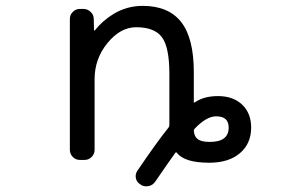

<svg xmlns="http://www.w3.org/2000/svg" viewBox="-20 -577 1040 667"><path d="M656.2 -129.9Q653.3 -127 653.3 -122.1Q655.3 -101.6 667 -93.8Q678.7 -84 709 -84Q774.4 -84 774.4 -133.8Q774.4 -153.3 763.7 -163.1Q752.9 -172.9 730.5 -172.9Q697.3 -172.9 656.2 -129.9ZM308.6 -56.6Q308.6 -42 298.3 -31.7Q288.1 -21.5 274.4 -21.5H256.8Q243.2 -21.5 232.9 -31.7Q222.7 -42 222.7 -56.6V-511.7Q222.7 -525.4 232.9 -535.6Q243.2 -545.9 256.8 -545.9H270.5Q284.2 -545.9 294.9 -535.6Q305.7 -525.4 305.7 -511.7L306.6 -471.7Q306.6 -470.7 307.6 -470.7Q308.6 -470.7 309.6 -471.7Q335.9 -504.9 374 -528.3Q420.9 -556.6 475.6 -556.6Q565.4 -556.6 609.4 -500.5Q653.3 -444.3 653.3 -326.2V-222.7Q653.3 -218.8 657.2 -221.7Q688.5 -243.2 737.3 -243.2Q790 -243.2 821.3 -213.4Q852.5 -183.6 852.5 -133.8Q852.5 -78.1 813.5 -44.9Q774.4 -11.7 707 -11.7Q621.1 -11.7 594.7 -45.9Q591.8 -49.8 588.9 -45.9Q568.4 -17.6 519.5 53.7Q510.7 66.4 497.1 69.3Q492.2 70.3 488.3 70.3Q478.5 70.3 469.7 65.4L467.8 63.5Q455.1 56.6 452.1 42.5Q449.2 28.3 457 16.6Q524.4 -83 565.4 -133.8Q568.4 -137.7 568.4 -142.6V-320.3Q568.4 -413.1 542.5 -447.8Q516.6 -482.4 453.1 -482.4Q398.4 -482.4 353.5 -427.7Q308.6 -373 308.6 -301.8Z"/></svg>

Font: Rounded-L Mgen+ 2m regular
Style: Regular
Weight: 400
Designer: [Source Han Sans]
Ryoko NISHIZUKA  (kana & ideographs); Paul D. Hunt (Latin, Greek & Cyrillic); Wenlong ZHANG  (bopomofo
Version: Version 1.059.20150602